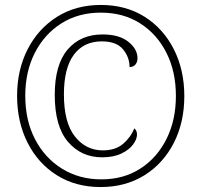

<svg xmlns="http://www.w3.org/2000/svg" viewBox="-20 -745 813 775"><path d="M386 10Q285 10 209 -38Q133 -86 91 -169.5Q49 -253 49 -358Q49 -463 91.5 -546Q134 -629 210 -677Q286 -725 387 -725Q488 -725 563.5 -677.5Q639 -630 681.5 -546.5Q724 -463 724 -357Q724 -251 681.5 -168Q639 -85 563 -37.5Q487 10 386 10ZM389 -21Q479 -21 546.5 -64.5Q614 -108 652 -184Q690 -260 690 -358Q690 -456 652 -531.5Q614 -607 546 -650.5Q478 -694 387 -694Q296 -694 227.5 -650.5Q159 -607 120.5 -531.5Q82 -456 82 -358Q82 -259 121.5 -183Q161 -107 230.5 -64Q300 -21 389 -21ZM392 -110Q308 -110 254.5 -172.5Q201 -235 201 -362Q201 -484 253 -545Q305 -606 394 -606Q461 -606 498 -576.5Q535 -547 535 -510Q535 -495 527 -485Q519 -475 503 -474Q503 -514 476.5 -546Q450 -578 391 -578Q318 -578 278 -524Q238 -470 238 -364Q238 -250 282.5 -194Q327 -138 395 -138Q446 -138 477 -164.5Q508 -191 522 -227Q533 -218 533 -202Q533 -183 517 -161.5Q501 -140 469.5 -125Q438 -110 392 -110Z"/></svg>

Font: Noto Serif Tamil SemiCondensed ExtraLight
Style: Italic
Weight: 200
Width: 4
Italic angle: -12°
Designer: Indian Type Foundry, Tom Grace, and the Monotype Design Team
Foundry: Monotype Imaging Inc.
Version: Version 2.003; ttfautohint (v1.8.4.7-5d5b)